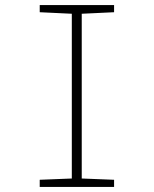

<svg xmlns="http://www.w3.org/2000/svg" viewBox="-20 -734 603 754"><path d="M136 0H428V-28L301 -33V-680L428 -686V-714H136V-686L262 -680V-33L136 -28Z"/></svg>

Font: Noto Sans Mono SemiCondensed ExtraLight
Style: Regular
Weight: 200
Width: 4
Designer: Monotype Design Team
Foundry: Monotype Imaging Inc.
Version: Version 2.014